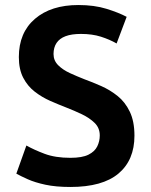

<svg xmlns="http://www.w3.org/2000/svg" viewBox="-20 -729 600 764"><path d="M260 15Q202 15 160.5 6Q119 -3 91 -15.5Q63 -28 45 -38L85 -150Q115 -133 157.5 -117Q200 -101 260 -101Q307 -101 332 -113.5Q357 -126 367 -146.5Q377 -167 377 -190Q377 -220 356.5 -240Q336 -260 305.5 -274.5Q275 -289 244 -301Q213 -313 180 -327.5Q147 -342 118.5 -364Q90 -386 72.5 -419.5Q55 -453 55 -502Q55 -599 119 -654Q183 -709 292 -709Q355 -709 403.5 -694Q452 -679 484 -662L444 -556Q416 -572 381.5 -583Q347 -594 302 -594Q265 -594 241 -585Q217 -576 205 -558Q193 -540 193 -514Q193 -488 211.5 -469.5Q230 -451 258.5 -438Q287 -425 315 -414Q348 -402 383 -386.5Q418 -371 448 -347Q478 -323 496.5 -284.5Q515 -246 515 -189Q515 -92 451.5 -38.5Q388 15 260 15Z"/></svg>

Font: Ubuntu Sans Mono
Style: Regular
Weight: 400
Monospace: yes
Designer: Dalton Maag Ltd
Foundry: Dalton Maag Ltd
Version: Version 1.006